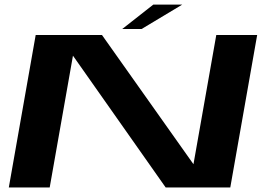

<svg xmlns="http://www.w3.org/2000/svg" viewBox="-20 -830 1205 850"><path d="M19 0 138 -675H431.5L836.5 -103L937.5 -675H1118.5L999.5 0H713.5L303 -583.5L200 0ZM521 -701.5 658.5 -809.5H786.5L606.5 -701.5Z"/></svg>

Font: Anybody UltraExpanded SemiBold
Style: Italic
Weight: 600
Width: 9
Italic angle: -10°
Designer: Tyler Finck
Foundry: Etcetera Type Company
Version: Version 1.010; ttfautohint (v1.8.3) -l 8 -r 50 -G 200 -x 14 